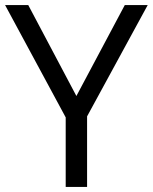

<svg xmlns="http://www.w3.org/2000/svg" viewBox="-20 -734 600 754"><path d="M280 -357 470 -714H560L322 -277V0H238V-273L0 -714H91Z"/></svg>

Font: Stephens Clock
Style: Regular
Weight: 400
Designer: Peter Wiegel (catfonts.de) with slight modifications by DT1.org
Version: Version 0.9.1